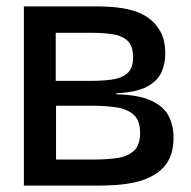

<svg xmlns="http://www.w3.org/2000/svg" viewBox="-20 -583 600 603"><path d="M55 0V-563H278Q303 -563 332.5 -561Q362 -559 391.5 -551.5Q421 -544 445 -527.5Q469 -511 484 -483.5Q499 -456 499 -414Q499 -382 486.5 -355Q474 -328 441 -310.5Q408 -293 345 -290V-287Q417 -285 456 -266.5Q495 -248 510 -218Q525 -188 525 -151Q525 -108 509.5 -80Q494 -52 467 -35.5Q440 -19 408 -11.5Q376 -4 343.5 -2Q311 0 283 0ZM156 -82H275Q314 -82 347 -86.5Q380 -91 400 -109Q420 -127 420 -165Q420 -205 399.5 -223Q379 -241 344.5 -246Q310 -251 269 -251H156ZM155 -329H266Q301 -329 331 -333Q361 -337 379.5 -352.5Q398 -368 398 -403Q398 -440 379.5 -456Q361 -472 331 -476Q301 -480 266 -480H155Z"/></svg>

Font: Darker Grotesque Light
Style: Bold
Weight: 700
Version: Version 1.000;gftools[0.9.28]